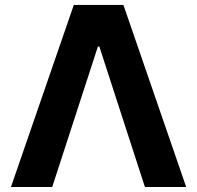

<svg xmlns="http://www.w3.org/2000/svg" viewBox="-20 -747 788 767"><path d="M188.6 0H23.8L274.9 -727.3H473L723.7 0H558.9L376.8 -561.1H371.1Z"/></svg>

Font: InterMG
Style: Bold
Weight: 700
Designer: Rasmus Andersson
Foundry: rsms
Version: Version 3.019;December 26, 2023;FontCreator 15.0.0.2955 64-b